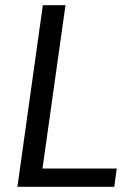

<svg xmlns="http://www.w3.org/2000/svg" viewBox="-20 -720 507 740"><path d="M123.6 -70.5H429.9L420.5 0H47.1L145.1 -700H232.4L136 -15.4Z"/></svg>

Font: Pathway Extreme 8pt Thin 12pt
Style: Italic
Weight: 100
Italic angle: -8°
Version: Version 1.001;gftools[0.9.26]